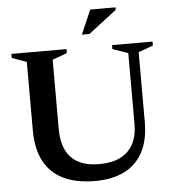

<svg xmlns="http://www.w3.org/2000/svg" viewBox="-58 -919 885 985"><g transform="rotate(-5 384.0 -427.0)"><path d="M618.5 -262V-627L539 -654.5V-675H747.5V-654.5L672 -627V-266.5Q672 -176 639.5 -113.8Q607 -51.5 544.5 -19.8Q482 12 392.5 12Q296 12 230 -19.8Q164 -51.5 130 -115.2Q96 -179 96 -274.5V-627L20.5 -654.5V-675H304.5V-654.5L229 -627V-272Q229 -205.5 250.5 -161Q272 -116.5 315 -94.5Q358 -72.5 422 -72.5Q485 -72.5 528.8 -94Q572.5 -115.5 595.5 -157.8Q618.5 -200 618.5 -262ZM389.5 -742 443.5 -866.5H573.5V-853.5L428.5 -742Z"/></g></svg>

Font: Newsreader 24pt SemiBold
Style: Regular
Weight: 600
Designer: Hugues Gentile
Foundry: Production Type
Version: Version 1.003